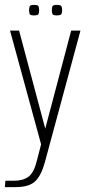

<svg xmlns="http://www.w3.org/2000/svg" viewBox="-26 -595 364 785"><path d="M-6 170 -4 144H31Q68 144 90.5 127.5Q113 111 125 61L142 -5L15 -470H52L159 -69L265 -470H303L157 70Q142 124 117 147Q92 170 37 170ZM206 -532Q191 -532 188.5 -537.5Q186 -543 186 -553Q186 -564 188.5 -569.5Q191 -575 206 -575Q222 -575 225 -569.5Q228 -564 228 -553Q228 -543 225 -537.5Q222 -532 206 -532ZM113 -532Q98 -532 95.5 -537.5Q93 -543 93 -553Q93 -564 95.5 -569.5Q98 -575 113 -575Q129 -575 131.5 -569.5Q134 -564 134 -553Q134 -543 131.5 -537.5Q129 -532 113 -532Z"/></svg>

Font: Smooch Sans Light
Style: Regular
Weight: 300
Designer: Robert E. Leuschke
Foundry: Robert E. Leuschke
Version: Version 1.010; ttfautohint (v1.8.3)